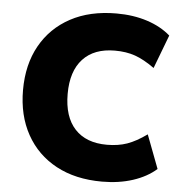

<svg xmlns="http://www.w3.org/2000/svg" viewBox="-52 -766 789 827"><g transform="rotate(5 342.5 -352.5)"><path d="M419 11Q304 11 220.5 -34Q137 -79 91.5 -161Q46 -243 46 -353Q46 -463 91.5 -544.5Q137 -626 220.5 -671Q304 -716 419 -716Q492 -716 552 -696.5Q612 -677 653 -641L598 -496Q552 -529 513.5 -542.5Q475 -556 426 -556Q336 -556 287.5 -503.5Q239 -451 239 -353Q239 -254 287.5 -201.5Q336 -149 426 -149Q475 -149 513.5 -162.5Q552 -176 598 -209L653 -64Q612 -28 552 -8.5Q492 11 419 11Z"/></g></svg>

Font: Mulish ExtraLight Black
Style: Regular
Weight: 900
Version: Version 3.603